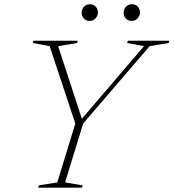

<svg xmlns="http://www.w3.org/2000/svg" viewBox="-20 -862 798 882"><path d="M641.5 -650 564 -664.5 567.5 -675H758L754.5 -664.5L667.5 -650L362 -294.5L279 -24L359.5 -10.5L356.5 0H155.5L158.5 -10.5L243 -24L326 -294.5L208 -650L130.5 -664.5L133.5 -675H337L334 -664.5L247 -650L360 -304.5L345.5 -304ZM391.5 -766Q374.5 -766 364.8 -777.5Q355 -789 355 -803.5Q355 -813.5 359.5 -822.5Q364 -831.5 372.8 -837Q381.5 -842.5 393 -842.5Q410.5 -842.5 420.2 -831Q430 -819.5 430 -805Q430 -795 425.2 -786.2Q420.5 -777.5 412.2 -771.8Q404 -766 391.5 -766ZM584.5 -766Q567.5 -766 557.8 -777.5Q548 -789 548 -803.5Q548 -813.5 552.5 -822.5Q557 -831.5 565.8 -837Q574.5 -842.5 586 -842.5Q603.5 -842.5 613.2 -831Q623 -819.5 623 -805Q623 -795 618.2 -786.2Q613.5 -777.5 605.2 -771.8Q597 -766 584.5 -766Z"/></svg>

Font: Newsreader 24pt ExtraLight
Style: Italic
Weight: 250
Italic angle: -17°
Designer: Hugues Gentile
Foundry: Production Type
Version: Version 1.003